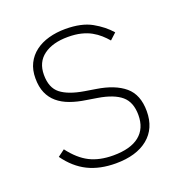

<svg xmlns="http://www.w3.org/2000/svg" viewBox="-102 -610 673 711"><g transform="rotate(-20 234.0 -254.0)"><path d="M237 12Q174 12 127.5 -11Q81 -34 46 -83L73 -103Q107 -58 145.5 -38.5Q184 -19 238 -19Q306 -19 341 -47Q376 -75 376 -128Q376 -179 346.5 -204Q317 -229 256 -239L213 -246Q179 -251 151.5 -261Q124 -271 104.5 -287.5Q85 -304 74.5 -328Q64 -352 64 -386Q64 -419 76.5 -444Q89 -469 111.5 -486Q134 -503 164.5 -511.5Q195 -520 230 -520Q294 -520 334 -497.5Q374 -475 400 -445L375 -422Q364 -435 350.5 -447Q337 -459 320 -468.5Q303 -478 280.5 -483.5Q258 -489 229 -489Q169 -489 133.5 -463Q98 -437 98 -387Q98 -336 128 -312.5Q158 -289 219 -279L262 -272Q333 -261 371.5 -228.5Q410 -196 410 -131Q410 -63 364 -25.5Q318 12 237 12Z"/></g></svg>

Font: IBM Plex Sans Thai Looped ExtraLight
Style: Regular
Weight: 200
Designer: Mike Abbink, Paul van der Laan, Pieter van Rosmalen, Ben Mitchell, Mark Frömberg
Foundry: Bold Monday
Version: Version 1.0